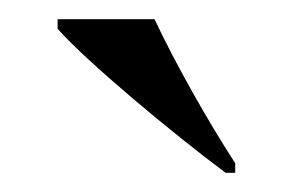

<svg xmlns="http://www.w3.org/2000/svg" viewBox="-20 -786 305 200"><path d="M215 -606H225V-616C197 -659 162 -721 141 -766H40V-756C71 -721 160 -647 215 -606Z"/></svg>

Font: Noto Serif Display Medium
Style: Regular
Weight: 500
Designer: Monotype Design Team
Foundry: Monotype Imaging Inc.
Version: Version 2.009